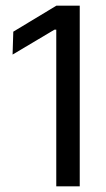

<svg xmlns="http://www.w3.org/2000/svg" viewBox="-20 -659 376 679"><path d="M179 0V-554H172.5L24.5 -466L27 -547L179.5 -639H262V0Z"/></svg>

Font: Anek Tamil
Style: Regular
Weight: 400
Designer: Aadarsh Rajan (Tamil), Yesha Goshar (Latin)
Foundry: Ek Type
Version: Version 1.003